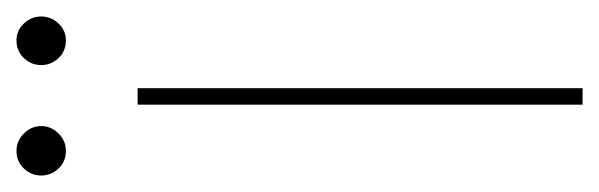

<svg xmlns="http://www.w3.org/2000/svg" viewBox="-268 -460 727 233"><g transform="rotate(-90 95.5 -343.5)"><path d="M85 0V-540H105V0ZM29 -627Q16 -627 7.5 -636Q-1 -645 -1 -657Q-1 -669 7.5 -678Q16 -687 29 -687Q41 -687 50 -678Q59 -669 59 -657Q59 -645 50 -636Q41 -627 29 -627ZM163 -627Q150 -627 141.5 -636Q133 -645 133 -657Q133 -669 141.5 -678Q150 -687 163 -687Q175 -687 183.5 -678Q192 -669 192 -657Q192 -645 183.5 -636Q175 -627 163 -627Z"/></g></svg>

Font: Poppins Variable
Style: Regular
Weight: 100
Designer: Jonny Pinhorn
Foundry: Indian Type Foundry
Version: Version 6.000